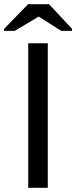

<svg xmlns="http://www.w3.org/2000/svg" viewBox="-42 -894 363 914"><path d="M92.3 0V-688H185.5V0ZM300.8 -756.8V-747.1H249.5L142.6 -814.9H141.6L28.3 -747.1H-22.5V-756.8L91.8 -874H191.4Z"/></svg>

Font: Liberation Sans
Style: Regular
Weight: 400
Designer: Steve Matteson
Foundry: Ascender Corporation
Version: Version 2.00.1